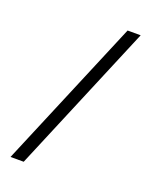

<svg xmlns="http://www.w3.org/2000/svg" viewBox="-131 -757 652 828"><g transform="rotate(20 195.0 -342.5)"><path d="M21 0 309 -685H369L81.5 0Z"/></g></svg>

Font: Newsreader 36pt ExtraBold
Style: Regular
Weight: 800
Designer: Hugues Gentile
Foundry: Production Type
Version: Version 1.003